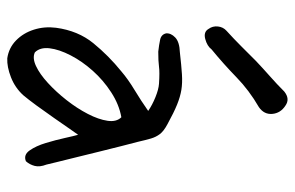

<svg xmlns="http://www.w3.org/2000/svg" viewBox="-158 -602 792 515"><g transform="rotate(90 237.5 -344.0)"><path d="M57 -508Q49 -519 50.5 -533Q52 -547 62 -556Q84 -576 103.5 -595.5Q123 -615 143 -635Q163 -654 184 -672.5Q205 -691 225 -711Q245 -727 263 -714Q283 -701 285 -679Q287 -657 267 -643Q222 -617 186.5 -582.5Q151 -548 112 -516Q103 -504 84 -499Q65 -494 57 -508ZM136 32Q108 28 88 8.5Q68 -11 59 -39.5Q50 -68 54 -99Q62 -158 95.5 -199Q129 -240 171 -274Q192 -292 221 -309.5Q250 -327 277 -346Q261 -357 240 -365.5Q219 -374 204 -375Q173 -377 158.5 -375Q144 -373 118 -373Q100 -375 86 -378Q72 -381 69 -394Q68 -407 80 -418.5Q92 -430 120 -431Q155 -435 178.5 -436.5Q202 -438 220.5 -435Q239 -432 260 -423.5Q281 -415 312 -398Q331 -388 339 -377.5Q347 -367 351 -353.5Q355 -340 360 -318Q364 -303 371 -275.5Q378 -248 386 -215.5Q394 -183 401.5 -152.5Q409 -122 414.5 -100Q420 -78 421 -73Q428 -55 424.5 -41.5Q421 -28 412 -18Q395 -11 383 -28Q371 -45 363 -71.5Q355 -98 349.5 -123Q344 -148 341 -158Q338 -154 325.5 -136Q313 -118 296 -93.5Q279 -69 262.5 -46.5Q246 -24 235 -11Q215 11 187 22Q159 33 136 32ZM120 -42Q135 -35 156.5 -45Q178 -55 202 -77Q226 -99 248 -127Q270 -155 285 -184Q300 -213 303.5 -237Q307 -261 294 -274Q260 -268 227.5 -247Q195 -226 169.5 -197.5Q144 -169 128 -138Q112 -107 109 -81.5Q106 -56 120 -42Z"/></g></svg>

Font: Mynerve
Style: Regular
Weight: 400
Designer: Carolina Short
Foundry: Carolina Short
Version: Version 1.000; ttfautohint (v1.8.4.7-5d5b)